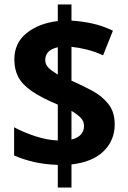

<svg xmlns="http://www.w3.org/2000/svg" viewBox="-20 -779 573 857"><path d="M238 -43Q180 -45 132 -56Q84 -67 43 -85V-211Q81 -190 134.5 -172Q188 -154 238 -152V-312Q164 -343 121.5 -372.5Q79 -402 61.5 -435.5Q44 -469 44 -514Q44 -587 98.5 -631Q153 -675 238 -685V-759H299V-687Q347 -684 392.5 -674Q438 -664 484 -642L440 -532Q403 -549 366.5 -558Q330 -567 299 -570V-419Q347 -398 391.5 -374Q436 -350 464 -314.5Q492 -279 492 -224Q492 -153 443 -104.5Q394 -56 299 -45V58H238ZM238 -568Q182 -556 182 -511Q182 -491 196 -477Q210 -463 238 -446ZM299 -156Q355 -170 355 -218Q355 -238 340 -253.5Q325 -269 299 -284Z"/></svg>

Font: Noto Sans Gurmukhi UI SemiCondensed
Style: Bold
Weight: 700
Width: 4
Designer: Jelle Bosma - Monotype Design Team
Foundry: Monotype Imaging Inc.
Version: Version 2.004; ttfautohint (v1.8.4.7-5d5b)